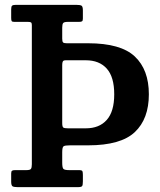

<svg xmlns="http://www.w3.org/2000/svg" viewBox="-20 -770 658 790"><path d="M236 -144V-101.5Q236 -81 240.5 -75.5Q245 -70 265 -70H305Q317 -70 319 -65.8Q321 -61.5 321 -50V-24Q321 -9 318 -4.5Q315 0 300 0H53Q38 0 32 -3.2Q26 -6.5 26 -23V-56Q26 -65 29.5 -67.5Q33 -70 42 -70H88Q103.5 -70 107.2 -75Q111 -80 111 -94V-667Q111 -675.5 107.5 -677.8Q104 -680 95 -680H38.5Q29.5 -680 27.8 -683.8Q26 -687.5 26 -696.5V-732Q26 -743.5 30 -746.8Q34 -750 44.5 -750H294Q309.5 -750 315.2 -746.8Q321 -743.5 321 -727V-694Q321 -685 317.8 -682.5Q314.5 -680 305 -680H259Q244 -680 240 -675.2Q236 -670.5 236 -656V-611Q236 -599 239.5 -595.5Q243 -592 254.5 -592H342.5Q477 -592 534.8 -537.5Q592.5 -483 592.5 -382Q592.5 -281 534.8 -226.5Q477 -172 342.5 -172H268Q247.5 -172 241.8 -168.2Q236 -164.5 236 -144ZM259.5 -242H333Q388.5 -242 419.2 -276.5Q450 -311 450 -382Q450 -453.5 419.2 -487.8Q388.5 -522 333 -522H250.5Q241 -522 238.5 -517.2Q236 -512.5 236 -502.5V-264Q236 -248.5 240.5 -245.2Q245 -242 259.5 -242Z"/></svg>

Font: Besley* Narrow Semi
Style: Regular
Weight: 600
Width: 4
Designer: Owen Earl
Foundry: indestructible type*
Version: Version 3.000; ttfautohint (v1.8.3)